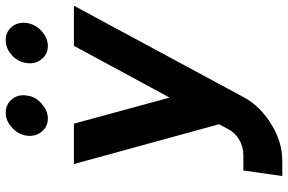

<svg xmlns="http://www.w3.org/2000/svg" viewBox="-184 -588 985 656"><g transform="rotate(-90 308.0 -260.5)"><path d="M250 -733Q223 -733 200 -712Q176 -691 172 -661Q168 -632 185 -611Q202 -589 231 -589Q258 -589 282 -611Q306 -632 309 -661Q314 -691 296 -712Q279 -733 250 -733ZM498 -733Q470 -733 447 -712Q424 -692 420 -661Q416 -631 433 -611Q450 -589 478 -589Q506 -589 530 -611Q552 -631 557 -661Q561 -691 544 -712Q527 -733 498 -733ZM75 -500 211 -4 195 26Q182 51 158 65Q133 79 106 79H53L34 212H87Q150 212 210 175Q240 157 264 133Q288 109 304 79L616 -500H479L302 -173L213 -500Z"/></g></svg>

Font: Unageo
Style: Bold-Italic
Weight: 700
Designer: Richard Sepsi
Foundry: Richard Sepsi
Version: Version 2.000